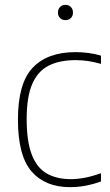

<svg xmlns="http://www.w3.org/2000/svg" viewBox="-20 -763 453 792"><path d="M269 9Q166.5 9 110.2 -55.8Q54 -120.5 54 -270Q54 -419.5 115 -483.8Q176 -548 291.5 -548Q317 -548 344.5 -544.5Q372 -541 396.5 -533.5V-499.5Q343.5 -515 292.5 -515Q225 -515 180 -491.8Q135 -468.5 112.5 -415.5Q90 -362.5 90 -272Q90 -180.5 110.8 -126Q131.5 -71.5 172.2 -47.8Q213 -24 272.5 -24Q299 -24 329.5 -29.8Q360 -35.5 396.5 -48.5V-14.5Q332.5 9 269 9ZM250 -680Q236.5 -680 227.8 -688.5Q219 -697 219 -711Q219 -725.5 227.8 -734.2Q236.5 -743 250 -743Q263.5 -743 272.2 -734.2Q281 -725.5 281 -711Q281 -697 272.2 -688.5Q263.5 -680 250 -680Z"/></svg>

Font: Encode Sans Th
Style: Regular
Weight: 100
Designer: Multiple Designers
Foundry: Impallari Type
Version: Version 3.002; ttfautohint (v1.8.3) -l 8 -r 50 -G 200 -x 14 